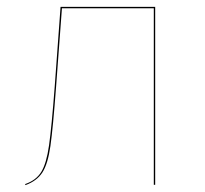

<svg xmlns="http://www.w3.org/2000/svg" viewBox="-20 -537 596 558"><path d="M431 -517V0H427V-513H160L143 -285Q134 -165 126.5 -112.5Q119 -60 103 -35.5Q87 -11 54 1L53 -2Q85 -13 100 -37.5Q115 -62 122.5 -114.5Q130 -167 139 -285L156 -517Z"/></svg>

Font: FiraGO Four
Style: Regular
Weight: 100
Designer: bBox Type
Foundry: bBox Type GmbH
Version: Version 1.001